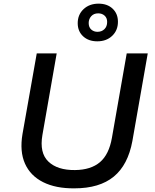

<svg xmlns="http://www.w3.org/2000/svg" viewBox="-20 -1021 845 1050"><path d="M387 9Q285 10 215.5 -25Q146 -60 116.5 -126.5Q87 -193 103 -288L181 -729H290L212 -283Q195 -185 244.5 -137.5Q294 -90 390 -91Q477 -92 526.5 -134Q576 -176 592 -267L673 -729H788L704 -250Q680 -119 602 -55Q524 9 387 9ZM512 -795Q464 -795 434.5 -822.5Q405 -850 405 -894Q405 -941 437 -971Q469 -1001 519 -1001Q567 -1001 596 -973.5Q625 -946 625 -902Q625 -855 593.5 -825Q562 -795 512 -795ZM513 -847Q536 -847 551 -861.5Q566 -876 566 -901Q566 -923 552 -935.5Q538 -948 517 -948Q493 -948 479 -932.5Q465 -917 465 -895Q465 -872 479 -859.5Q493 -847 513 -847Z"/></svg>

Font: Hubot Sans Medium
Style: Italic
Weight: 500
Italic angle: -10°
Designer: Deni Anggara
Foundry: GitHub
Version: Version 1.001; ttfautohint (v1.8.4.7-5d5b);gftools[0.9.31]